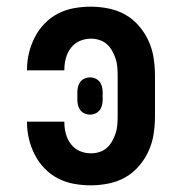

<svg xmlns="http://www.w3.org/2000/svg" viewBox="-20 -548 540 576"><path d="M253 8Q227 8 202 3.5Q177 -1 154.5 -12.5Q132 -24 114 -42.5Q96 -61 84.5 -83.5Q73 -106 67 -130.5Q61 -155 61 -181Q61 -181 61 -181.5Q61 -182 61 -183H173Q173 -182 173 -182Q173 -182 173 -182Q173 -164 177.5 -147Q182 -130 192.5 -116Q203 -102 219 -95Q235 -88 253 -88Q266 -88 278.5 -92Q291 -96 300.5 -104.5Q310 -113 316.5 -124.5Q323 -136 327 -148.5Q331 -161 332 -174Q333 -187 333 -200V-320Q333 -333 332 -346Q331 -359 327 -371.5Q323 -384 316.5 -395.5Q310 -407 300.5 -415.5Q291 -424 278.5 -428Q266 -432 253 -432Q235 -432 219 -425Q203 -418 192.5 -404Q182 -390 177.5 -373Q173 -356 173 -338Q173 -338 173 -338Q173 -338 173 -337H61Q61 -338 61 -338.5Q61 -339 61 -339Q61 -365 67 -389.5Q73 -414 84.5 -436.5Q96 -459 114 -477.5Q132 -496 154.5 -507.5Q177 -519 202 -523.5Q227 -528 253 -528Q279 -528 306 -522.5Q333 -517 356 -504Q379 -491 397 -470Q415 -449 426 -424.5Q437 -400 441 -373.5Q445 -347 445 -320V-200Q445 -173 441 -146.5Q437 -120 426 -95.5Q415 -71 397 -50Q379 -29 356 -16Q333 -3 306 2.5Q279 8 253 8ZM250 -204Q242 -204 234 -207.5Q226 -211 221 -217.5Q216 -224 214 -232.5Q212 -241 212 -249V-271Q212 -279 214 -287.5Q216 -296 221 -302.5Q226 -309 234 -312.5Q242 -316 250 -316Q258 -316 266 -312.5Q274 -309 279 -302.5Q284 -296 286 -287.5Q288 -279 288 -271V-249Q288 -241 286 -232.5Q284 -224 279 -217.5Q274 -211 266 -207.5Q258 -204 250 -204Z"/></svg>

Font: Iosevka Gothic
Style: Bold
Weight: 700
Monospace: yes
Designer: Belleve Invis
Foundry: Belleve Invis
Version: Version 15.5.1; ttfautohint (v1.8.4)